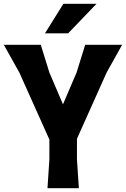

<svg xmlns="http://www.w3.org/2000/svg" viewBox="-29 -984 658 1003"><path d="M373 -259V-151L383 -1H219L229 -151V-255L72 -605L-9 -750H184L229 -605L300 -439L371 -605L416 -750H609L528 -605ZM475 -964 327 -810H206L302 -964Z"/></svg>

Font: Farro
Style: Bold
Weight: 700
Designer: Aceler Chua
Foundry: Grayscale Limited
Version: Version 1.101